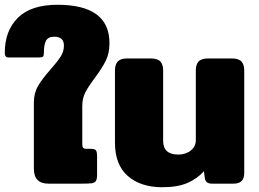

<svg xmlns="http://www.w3.org/2000/svg" viewBox="-47 -770 1087 805"><path d="M95 -63V-340Q95 -380 113 -410.5Q131 -441 166 -480Q194 -512 207.5 -533Q221 -554 221 -579Q221 -616 180 -616Q155 -616 146 -599.5Q137 -583 137 -548Q137 -536 133 -532.5Q129 -529 115 -529H-11Q-27 -529 -27 -548Q-27 -641 28 -695.5Q83 -750 194 -750Q412 -750 412 -589Q412 -547 396.5 -515.5Q381 -484 351 -444Q324 -408 311 -383Q298 -358 298 -326V-165Q298 -154 302 -150Q306 -146 314 -146H333Q350 -146 355 -140Q360 -134 360 -115V-36Q360 -18 354.5 -10.5Q349 -3 336.5 -1.5Q324 0 294 0H156Q95 0 95 -63Z M435 -172V-474Q435 -500 447 -512.5Q459 -525 487 -525H584Q613 -525 625 -512.5Q637 -500 637 -474V-180Q637 -122 700 -122Q732 -122 753 -139Q774 -156 774 -182V-474Q774 -500 786 -512.5Q798 -525 827 -525H924Q953 -525 965 -512.5Q977 -500 977 -474V-44Q977 0 932 0H842Q815 0 812 -22L808 -52Q779 -20 738 -2.5Q697 15 633 15Q543 15 489 -32Q435 -79 435 -172Z"/></svg>

Font: Mitr SemiBold
Style: Regular
Weight: 600
Designer: Thanarat Vachiruckul
Foundry: Cadson Demak
Version: Version 1.002